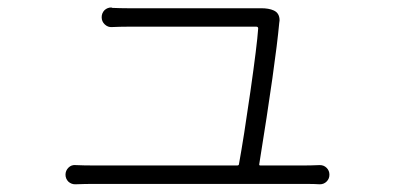

<svg xmlns="http://www.w3.org/2000/svg" viewBox="-20 -512 1040 508"><path d="M666 -78.1Q665 -74.2 668.9 -74.2H785.2Q801.8 -74.2 826.2 -75.2Q836.9 -75.2 844.2 -67.9Q851.6 -60.5 851.6 -49.8Q851.6 -39.1 844.2 -31.7Q836.9 -24.4 826.2 -24.4Q812.5 -25.4 788.1 -25.4H226.6Q205.1 -25.4 179.7 -24.4Q179.7 -24.4 178.7 -24.4Q168.9 -24.4 161.1 -31.2Q153.3 -39.1 153.3 -49.8Q153.3 -60.5 161.1 -68.4Q168.9 -76.2 179.7 -75.2Q202.1 -74.2 226.6 -74.2H607.4Q612.3 -74.2 612.3 -78.1Q625 -147.5 642.6 -270.5Q660.2 -393.6 663.1 -436.5Q663.1 -441.4 658.2 -441.4H318.4Q297.9 -441.4 276.4 -440.4Q265.6 -439.5 257.3 -447.3Q249 -455.1 249 -466.3Q249 -477.5 256.8 -485.4Q264.6 -492.2 274.4 -492.2Q275.4 -492.2 276.4 -491.2Q297.9 -490.2 317.4 -490.2H649.4Q656.2 -490.2 662.1 -490.2Q667 -490.2 670.9 -490.2Q691.4 -490.2 704.1 -484.4Q719.7 -477.5 719.7 -458L718.8 -451.2Q709 -344.7 666 -78.1Z"/></svg>

Font: Gen Jyuu Gothic L Monospace Light
Style: Regular
Weight: 300
Designer: [Source Han Sans]
Ryoko NISHIZUKA  (kana & ideographs); Paul D. Hunt (Latin, Greek & Cyrillic); Wenlong ZHANG  (bopomofo
Version: Version 1.002.20150607